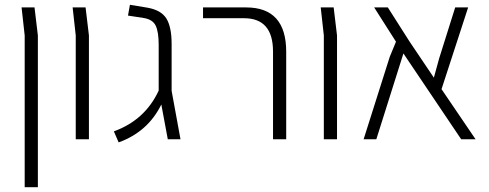

<svg xmlns="http://www.w3.org/2000/svg" viewBox="-20 -581 2042 801"><path d="M83 200V-433L70 -550H124L138 -433V200Z M296 0V-433L283 -550H337L351 -433V0Z M733 0H680L653 -145Q597 -31 475 13L455 -33Q585 -80 642 -203V-394Q642 -448 629.5 -474Q617 -500 579 -506L514 -516L522 -561L595 -549Q652 -539 674 -504Q696 -469 696 -397V-202Z M1119 0V-366Q1119 -505 998 -505H827V-550H1007Q1174 -550 1174 -365V0Z M1331 0V-433L1318 -550H1372L1386 -433V0Z M1964 0H1904L1663 -358L1550 0H1497L1606 -344L1632 -407L1541 -550H1598L1689 -407L1790 -257L1812 -337L1879 -550H1933L1822 -209Z"/></svg>

Font: Assistant Light
Style: Regular
Weight: 300
Designer: Hebrew By Ben Nathan, Latin by Paul Hunt
Version: Version 2.001;PS 002.001;hotconv 1.0.88;makeotf.lib2.5.64775